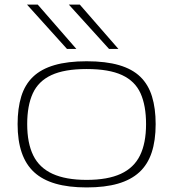

<svg xmlns="http://www.w3.org/2000/svg" viewBox="-20 -810 759 840"><path d="M57 -267Q57 -336 73 -388Q89 -440 124.5 -474Q160 -508 218 -525Q276 -542 359 -542Q443 -542 501 -525Q559 -508 594 -474Q629 -440 645 -388Q661 -336 661 -267Q661 -195 643.5 -142.5Q626 -90 589.5 -56.5Q553 -23 496 -6.5Q439 10 359 10Q280 10 223 -6.5Q166 -23 129.5 -56.5Q93 -90 75 -142.5Q57 -195 57 -267ZM99 -267Q99 -184 125.5 -130Q152 -76 210 -49.5Q268 -23 359 -23Q451 -23 508.5 -49.5Q566 -76 592.5 -130Q619 -184 619 -267Q619 -348 595 -401.5Q571 -455 514 -481.5Q457 -508 359 -508Q262 -508 205 -481.5Q148 -455 123.5 -401.5Q99 -348 99 -267ZM273 -596 98 -790H145L314 -596ZM457 -596 281 -790H329L498 -596Z"/></svg>

Font: Georama Expanded ExtraLight
Style: Regular
Weight: 250
Width: 7
Designer: Jean-Baptiste Levee
Foundry: Production Type
Version: Version 1.001